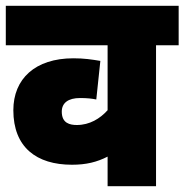

<svg xmlns="http://www.w3.org/2000/svg" viewBox="-20 -642 636 662"><path d="M596 -486V-622H0V-486H351V-262C325 -233 289 -211 245 -211C221 -211 193 -217 193 -257C193 -287 215 -304 256 -304C281 -304 297 -302 312 -299L326 -432C296 -437 270 -441 233 -441C101 -441 26 -370 26 -262C26 -134 106 -74 228 -74C277 -74 314 -83 351 -102V0H518V-486Z"/></svg>

Font: Noto Sans Devanagari UI SemiCondensed Black
Style: Regular
Weight: 900
Width: 4
Designer: Jelle Bosma - Monotype Design Team
Foundry: Monotype Imaging Inc.
Version: Version 2.004